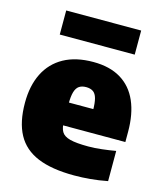

<svg xmlns="http://www.w3.org/2000/svg" viewBox="-116 -858 813 955"><g transform="rotate(15 290.5 -381.0)"><path d="M356 11Q240.5 11 167.8 -19.2Q95 -49.5 60.8 -112.8Q26.5 -176 26.5 -275.5Q26.5 -363 58.2 -426.8Q90 -490.5 151.8 -524.8Q213.5 -559 303.5 -559Q388.5 -559 445.5 -524.5Q502.5 -490 531 -424.8Q559.5 -359.5 559.5 -268.5V-215.5H148.5V-332.5H394L363.5 -324Q363.5 -364 357.2 -387Q351 -410 337 -419.5Q323 -429 301 -429Q279 -429 265 -419.5Q251 -410 244.2 -387.2Q237.5 -364.5 237.5 -324.5V-237Q237.5 -203 248.8 -183.2Q260 -163.5 292.2 -155Q324.5 -146.5 387 -146.5Q420 -146.5 456.2 -150.8Q492.5 -155 527 -161V-5.5Q480.5 3.5 438.8 7.2Q397 11 356 11ZM106 -647.5V-771.5H492V-647.5Z"/></g></svg>

Font: Encode Sans Condensed Thin Black
Style: Regular
Weight: 900
Version: Version 3.002